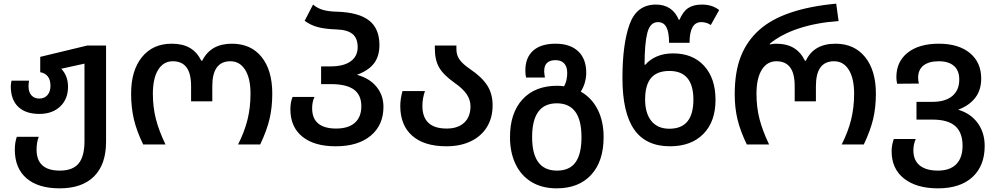

<svg xmlns="http://www.w3.org/2000/svg" viewBox="-20 -790 5454 1050"><path d="M61 28Q61 -10 72 -42H192Q180 -11 180 28Q180 143 307 143Q378 143 410 104Q442 65 442 -18V-442L315 -414Q352 -375 352 -316Q352 -248 309 -207.5Q266 -167 195 -167Q120 -167 79.5 -206Q39 -245 39 -318Q39 -329 43 -349H139Q136 -336 136 -318Q136 -286 152 -268.5Q168 -251 195 -251Q223 -251 239.5 -270Q256 -289 256 -320Q256 -354 241 -372.5Q226 -391 200 -395V-479L457 -541H560V-15Q560 109 494.5 174.5Q429 240 306 240Q189 240 125 185Q61 130 61 28Z M697 -278Q697 -405 756.5 -478Q816 -551 919 -551Q978 -551 1017.5 -528.5Q1057 -506 1081 -458H1086Q1132 -551 1248 -551Q1352 -551 1410.5 -478.5Q1469 -406 1469 -278Q1469 -202 1454 -139Q1439 -76 1403 0H1282Q1317 -69 1333.5 -135.5Q1350 -202 1350 -277Q1350 -362 1320.5 -408.5Q1291 -455 1240 -455Q1141 -455 1141 -319V-236H1025V-319Q1025 -388 1000 -421.5Q975 -455 925 -455Q874 -455 845 -408.5Q816 -362 816 -277Q816 -204 832.5 -139.5Q849 -75 885 0H763Q727 -74 712 -138.5Q697 -203 697 -278Z M1568 -193Q1568 -230 1580 -260H1700Q1687 -234 1687 -198Q1687 -142 1720.5 -114.5Q1754 -87 1818 -87Q1885 -87 1920.5 -118.5Q1956 -150 1956 -209Q1956 -271 1915 -300.5Q1874 -330 1789 -330H1736V-427H1789Q1859 -427 1897.5 -454.5Q1936 -482 1936 -532Q1936 -581 1908 -604Q1880 -627 1821 -629Q1761 -631 1721 -641Q1681 -651 1646 -676L1692 -765Q1717 -744 1747.5 -735.5Q1778 -727 1824 -726Q1943 -722 1999 -677.5Q2055 -633 2055 -544Q2055 -482 2025 -443Q1995 -404 1932 -381Q2001 -362 2039 -315.5Q2077 -269 2077 -206Q2077 -106 2007.5 -48Q1938 10 1816 10Q1698 10 1633 -43Q1568 -96 1568 -193Z M2169 -211Q2169 -247 2181 -292H2304Q2290 -252 2290 -211Q2290 -87 2423 -87Q2484 -87 2518.5 -119Q2553 -151 2553 -209Q2553 -243 2533 -273.5Q2513 -304 2466 -337Q2405 -380 2381.5 -421Q2358 -462 2358 -525V-541H2476V-520Q2476 -489 2493 -464.5Q2510 -440 2551 -412Q2615 -369 2644.5 -323Q2674 -277 2674 -214Q2674 -146 2643 -95.5Q2612 -45 2555 -17.5Q2498 10 2421 10Q2300 10 2234.5 -47.5Q2169 -105 2169 -211Z M2769 -40Q2769 -172 2837.5 -246.5Q2906 -321 3027 -321Q3045 -321 3065 -318Q3082 -349 3082 -391Q3082 -425 3065.5 -443Q3049 -461 3018 -461Q2956 -461 2956 -401Q2956 -390 2960 -366H2857Q2853 -383 2853 -404Q2853 -475 2895.5 -513Q2938 -551 3018 -551Q3098 -551 3142 -509.5Q3186 -468 3186 -392Q3186 -366 3178.5 -339Q3171 -312 3156 -289Q3216 -255 3248.5 -191Q3281 -127 3281 -40Q3281 92 3213 166Q3145 240 3024 240Q2944 240 2886.5 205Q2829 170 2799 106.5Q2769 43 2769 -40ZM3160 -40Q3160 -225 3025 -225Q2890 -225 2890 -40Q2890 143 3026 143Q3095 143 3127.5 97.5Q3160 52 3160 -40Z M3384 -363Q3384 -549 3423 -657Q3462 -765 3567 -765Q3612 -765 3643.5 -744Q3675 -723 3692 -682H3696Q3715 -727 3743.5 -746Q3772 -765 3819 -765Q3875 -765 3913 -735L3867 -653Q3845 -669 3815 -669Q3751 -669 3751 -556H3639Q3639 -613 3624.5 -641Q3610 -669 3578 -669Q3535 -669 3520 -610Q3505 -551 3505 -436H3509Q3534 -465 3572.5 -481.5Q3611 -498 3661 -498Q3769 -498 3831 -429.5Q3893 -361 3893 -244Q3893 -125 3826.5 -57.5Q3760 10 3644 10Q3512 10 3448 -82Q3384 -174 3384 -363ZM3772 -245Q3772 -402 3641 -402Q3573 -402 3540.5 -363.5Q3508 -325 3508 -246Q3508 -170 3542.5 -128Q3577 -86 3640 -86Q3707 -86 3739.5 -126Q3772 -166 3772 -245Z M3998 -274Q3998 -398 4032 -483Q4066 -568 4133 -627Q4263 -743 4553 -770L4566 -675Q4444 -666 4348.5 -634.5Q4253 -603 4190 -551V-547Q4210 -551 4223 -551Q4282 -551 4320.5 -528Q4359 -505 4382 -458H4387Q4431 -551 4549 -551Q4652 -551 4711 -478Q4770 -405 4770 -278Q4770 -202 4755 -139Q4740 -76 4704 0H4583Q4618 -69 4634.5 -135.5Q4651 -202 4651 -277Q4651 -361 4622 -408Q4593 -455 4541 -455Q4442 -455 4442 -319V-236H4326V-319Q4326 -388 4301 -421.5Q4276 -455 4226 -455Q4175 -455 4146 -408.5Q4117 -362 4117 -277Q4117 -204 4133.5 -139.5Q4150 -75 4186 0H4064Q4028 -75 4013 -138Q3998 -201 3998 -274Z M4856 37Q4856 4 4868 -30H4988Q4975 0 4975 32Q4975 87 5010 115Q5045 143 5109 143Q5175 143 5209.5 108Q5244 73 5244 7Q5244 -65 5204 -100.5Q5164 -136 5079 -136H4992V-233H5079Q5150 -233 5188 -265Q5226 -297 5226 -355Q5226 -404 5197 -429.5Q5168 -455 5114 -455Q5060 -455 5030.5 -432Q5001 -409 5001 -365Q5001 -351 5005 -333L4886 -332Q4882 -354 4882 -368Q4882 -453 4944 -502Q5006 -551 5114 -551Q5222 -551 5284 -500Q5346 -449 5346 -360Q5346 -298 5313.5 -255.5Q5281 -213 5220 -190Q5288 -170 5326.5 -117.5Q5365 -65 5365 8Q5365 117 5298 178.5Q5231 240 5109 240Q4992 240 4924 186.5Q4856 133 4856 37Z"/></svg>

Font: Noto Sans Georgian Medium
Style: Regular
Weight: 500
Designer: Monotype Design team
Foundry: Monotype Imaging Inc.
Version: Version 1.000